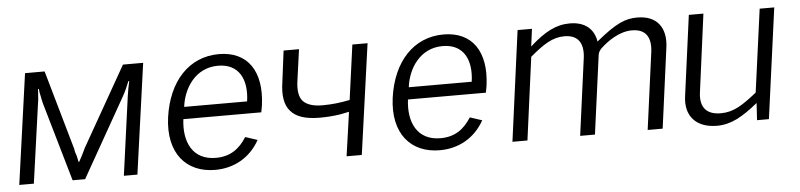

<svg xmlns="http://www.w3.org/2000/svg" viewBox="-39 -724 3823 918"><g transform="rotate(-5 1873.0 -265.0)"><path d="M23 0H93L146 -379C148 -391 150 -404 150 -415C151 -427 152 -438 152 -449H156C157 -438 159 -426 162 -414C164 -401 167 -389 170 -377L279 0H339L553 -378C566 -401 576 -424 586 -449H590C588 -439 586 -428 583 -415C581 -404 579 -392 577 -379L525 0H590L664 -530H567L350 -148C345 -136 339 -126 333 -113C327 -103 323 -93 318 -85H315C313 -93 311 -102 309 -114C304 -126 301 -137 300 -148L191 -530H97Z M1206 -245 1212 -278C1234 -440 1166 -540 1028 -540C884 -540 784 -431 760 -260C737 -89 824 10 963 10C1051 10 1130 -31 1177 -115L1119 -134C1085 -80 1041 -47 971 -47C860 -47 818 -136 832 -245ZM841 -303C852 -393 911 -485 1019 -485C1120 -485 1158 -407 1143 -303Z M1392 -386 1412 -530H1338L1319 -381C1309 -317 1317 -270 1343 -241C1369 -210 1415 -195 1483 -195C1520 -195 1551 -198 1579 -202C1594 -205 1608 -208 1624 -211L1594 0H1667L1741 -530H1668L1632 -267C1588 -258 1546 -253 1501 -253C1457 -253 1426 -263 1408 -282C1390 -301 1384 -336 1392 -386Z M2284 -245 2290 -278C2312 -440 2244 -540 2106 -540C1962 -540 1862 -431 1838 -260C1815 -89 1902 10 2041 10C2129 10 2208 -31 2255 -115L2197 -134C2163 -80 2119 -47 2049 -47C1938 -47 1896 -136 1910 -245ZM1919 -303C1930 -393 1989 -485 2097 -485C2198 -485 2236 -407 2221 -303Z M2462 0 2515 -397C2580 -452 2624 -481 2681 -481C2747 -481 2773 -440 2765 -372L2715 0H2786L2837 -378C2839 -390 2843 -397 2853 -408C2887 -440 2944 -481 3005 -481C3072 -481 3097 -440 3089 -372L3039 0H3111L3163 -389C3174 -480 3130 -540 3036 -540C2979 -540 2934 -522 2837 -442C2828 -501 2787 -540 2712 -540C2647 -540 2592 -512 2519 -446L2530 -530H2461L2390 0Z M3369 9H3372C3439 9 3495 -23 3569 -83L3564 -1H3621L3693 -531H3623L3569 -133C3500 -78 3456 -49 3395 -49C3321 -49 3294 -91 3304 -160L3353 -531H3283L3231 -143C3219 -51 3271 8 3369 9Z"/></g></svg>

Font: Cheyenne Sans Light
Style: Italic
Weight: 300
Italic angle: -8.13011°
Designer: The Public Sans project authors (U.S. Web Design System), Libre Franklin designed by Pablo Impallari and Rodrigo Fuenzal
Foundry: The Cheyenne Sans Project Authors
Version: Version 2.007